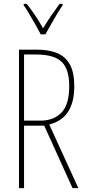

<svg xmlns="http://www.w3.org/2000/svg" viewBox="-20 -970 444 990"><path d="M169 -714Q231 -714 274 -696.5Q317 -679 340 -638Q363 -597 363 -525Q363 -360 234 -328L384 0H354L208 -322H104V0H78V-714ZM166 -689H104V-348H190Q256 -348 296.5 -389Q337 -430 337 -527Q337 -613 298 -651Q259 -689 166 -689ZM190 -793Q177 -818 160.5 -847Q144 -876 128.5 -902Q113 -928 102 -943V-950H118Q138 -925 161 -891Q184 -857 202 -824Q222 -857 242 -886.5Q262 -916 287 -950H303V-943Q281 -911 257.5 -869.5Q234 -828 214 -793Z"/></svg>

Font: Noto Sans ExtraCondensed Thin
Style: Regular
Weight: 100
Width: 2
Designer: Monotype Design Team
Foundry: Monotype Imaging Inc.
Version: Version 2.013; ttfautohint (v1.8.4.7-5d5b)